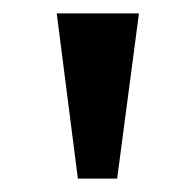

<svg xmlns="http://www.w3.org/2000/svg" viewBox="-20 -743 292 286"><path d="M187 -723 154.5 -477H96L64.5 -723Z"/></svg>

Font: Public Sans Medium
Style: Regular
Weight: 500
Designer: The Public Sans Project Authors: Dan O. Williams and USWDS (Libre Franklin designed by Pablo Impallari and Rodrigo Fuenz
Version: Version 1.007